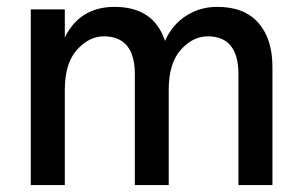

<svg xmlns="http://www.w3.org/2000/svg" viewBox="-20 -534 870 554"><path d="M167 -506.8H68.8V0H167V-274.9Q167 -351.1 201.9 -390.1Q236.8 -429.2 279.8 -429.2Q369.1 -428.7 369.1 -319.8V0H466.8V-274.9Q466.8 -351.1 501.5 -390.1Q536.1 -429.2 580.1 -429.2Q668 -428.7 668 -319.8V0H766.1V-340.8Q766.1 -421.9 725.6 -468Q685.1 -514.2 606.9 -514.2Q557.1 -514.2 517.1 -488.5Q477.1 -462.9 456.1 -416Q423.8 -514.2 310.1 -514.2Q210 -513.7 167 -425.8Z"/></svg>

Font: FAU Chimera Medium
Style: Regular
Weight: 500
Version: Version 1.002;hotconv 1.0.117;makeotfexe 2.5.65602